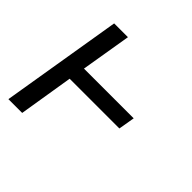

<svg xmlns="http://www.w3.org/2000/svg" viewBox="-139 -649 778 778"><g transform="rotate(45 250.0 -260.0)"><path d="M8 0 94 -520H173L137 -304H422L410 -234H125L87 0Z"/></g></svg>

Font: Iosevka
Style: Italic
Weight: 400
Italic angle: -9°
Monospace: yes
Designer: Belleve Invis
Foundry: Belleve Invis
Version: Version 32.5.0; ttfautohint (v1.8.4)